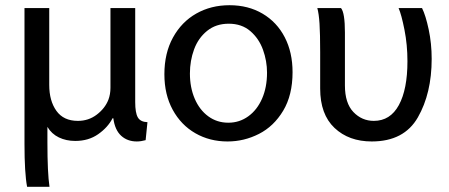

<svg xmlns="http://www.w3.org/2000/svg" viewBox="-20 -517 1724 737"><path d="M84 200Q74 147 74 35V-486H169V-191Q169 -130 196.5 -91.5Q224 -53 279 -53Q320 -53 351.5 -77Q383 -101 396 -134Q404 -155 404 -180V-486H499V-125Q499 -84 509 -66.5Q519 -49 546 -48L539 21Q521 26 505 26Q469 26 445 4Q421 -18 415 -63H412Q394 -28 357 -2Q320 24 269 24Q234 24 206 10.5Q178 -3 162 -30V30Q162 147 170 200Z M853 26Q785 26 730 -5.5Q675 -37 643 -95.5Q611 -154 611 -232Q611 -313 644 -373Q677 -433 733.5 -465Q790 -497 861 -497Q933 -497 988 -464.5Q1043 -432 1073 -374Q1103 -316 1103 -240Q1103 -152 1067 -92Q1031 -32 974 -3Q917 26 854 26ZM857 -46Q899 -46 933 -70.5Q967 -95 986 -138.5Q1005 -182 1005 -238Q1005 -283 989.5 -326Q974 -369 941 -397.5Q908 -426 858 -426Q809 -426 775 -398.5Q741 -371 725 -327.5Q709 -284 709 -235Q709 -181 727.5 -138Q746 -95 779.5 -70.5Q813 -46 856 -46Z M1600 -486Q1614 -458 1625.5 -404Q1637 -350 1637 -291Q1637 -159 1584 -66.5Q1531 26 1407 26Q1319 26 1264 -26Q1209 -78 1209 -177V-317Q1209 -387 1206.5 -426Q1204 -465 1198 -486H1289Q1304 -468 1304 -392V-189Q1304 -121 1336.5 -87Q1369 -53 1415 -53Q1478 -53 1511 -113.5Q1544 -174 1544 -282Q1544 -345 1532.5 -403Q1521 -461 1510 -486Z"/></svg>

Font: LINE Seed Sans KR Regular
Style: Regular
Weight: 400
Designer: LINE VX Design & Sandoll Inc & Dalton Maag Ltd
Foundry: Sandoll Inc.
Version: Version 1.000